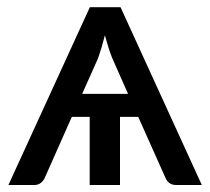

<svg xmlns="http://www.w3.org/2000/svg" viewBox="-20 -528 600 548"><path d="M556 0H482.5Q470.5 0 463 -6Q455.5 -12 452 -21L374.5 -194.5H322.5V0H236V-194.5H185L108 -21Q105 -13 97.2 -6.5Q89.5 0 78 0H4L236.5 -507.5H324ZM214.5 -260H345.5L300 -363Q295 -375 289.8 -391.8Q284.5 -408.5 279.5 -427.5Q274.5 -408 269.5 -391.2Q264.5 -374.5 260 -362Z"/></svg>

Font: Lato Medium
Style: Regular
Weight: 500
Designer: Lukasz Dziedzic
Foundry: tyPoland Lukasz Dziedzic
Version: Version 2.006; 2014-01-15